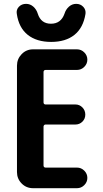

<svg xmlns="http://www.w3.org/2000/svg" viewBox="-20 -990 540 1010"><path d="M68.4 -917Q64.5 -938.5 79.1 -954.1Q93.8 -969.7 117.2 -969.7Q138.7 -969.7 155.3 -955.1Q171.9 -940.4 178.7 -918Q195.3 -865.2 248 -865.2Q300.8 -865.2 319.3 -918Q326.2 -940.4 342.8 -955.1Q359.4 -969.7 380.9 -969.7Q403.3 -969.7 418 -954.1Q432.6 -938.5 429.7 -917Q418 -843.8 371.6 -806.6Q325.2 -769.5 249 -769.5Q172.9 -769.5 126 -806.6Q79.1 -843.8 68.4 -917ZM219.7 -622.1Q214.8 -622.1 211.9 -619.1Q209 -616.2 209 -611.3V-451.2Q209 -446.3 211.9 -443.4Q214.8 -440.4 219.7 -440.4H377Q398.4 -440.4 413.6 -424.8Q428.7 -409.2 428.7 -387.2Q428.7 -365.2 413.6 -350.1Q398.4 -335 377 -335H219.7Q214.8 -335 211.9 -331.5Q209 -328.1 209 -324.2V-119.1Q209 -114.3 211.9 -111.3Q214.8 -108.4 219.7 -108.4H384.8Q407.2 -108.4 423.3 -92.3Q439.5 -76.2 439.5 -54.2Q439.5 -32.2 423.3 -16.1Q407.2 0 384.8 0H154.3Q118.2 0 93.8 -24.9Q69.3 -49.8 69.3 -85V-644.5Q69.3 -679.7 93.8 -705.1Q118.2 -730.5 154.3 -730.5H384.8Q407.2 -730.5 423.3 -714.4Q439.5 -698.2 439.5 -676.3Q439.5 -654.3 423.3 -638.2Q407.2 -622.1 384.8 -622.1Z"/></svg>

Font: Rounded-X Mgen+ 1mn bold
Style: Bold
Weight: 700
Designer: [Source Han Sans]
Ryoko NISHIZUKA  (kana & ideographs); Paul D. Hunt (Latin, Greek & Cyrillic); Wenlong ZHANG  (bopomofo
Version: Version 1.059.20150602